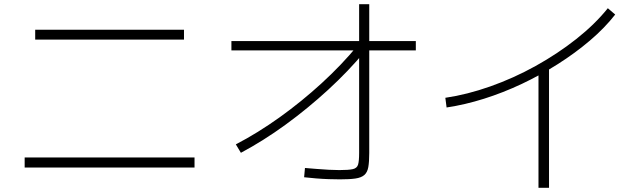

<svg xmlns="http://www.w3.org/2000/svg" viewBox="-20 -828 3040 911"><path d="M97 -33V-81H903V-33ZM147 -640V-687H853V-640Z M1099 -143Q1203 -197 1307 -271.5Q1411 -346 1506 -433Q1601 -520 1676 -611L1712 -585Q1633 -490 1536.5 -401.5Q1440 -313 1335 -236.5Q1230 -160 1123 -103ZM1593 23Q1570 23 1540 22Q1510 21 1479.5 18.5Q1449 16 1423 13L1427 -31Q1452 -29 1481.5 -26.5Q1511 -24 1540 -22.5Q1569 -21 1590 -21Q1634 -21 1654 -25.5Q1674 -30 1679 -47Q1684 -64 1684 -102V-808H1732V-102Q1732 -60 1727.5 -35Q1723 -10 1708.5 2.5Q1694 15 1666.5 19Q1639 23 1593 23ZM1078 -589V-633H1953V-589Z M2093 -364Q2196 -379 2306.5 -418Q2417 -457 2521.5 -515Q2626 -573 2714.5 -643Q2803 -713 2864 -789L2899 -759Q2849 -695 2779 -635.5Q2709 -576 2627 -524Q2545 -472 2456 -430Q2367 -388 2276.5 -359.5Q2186 -331 2099 -318ZM2535 63V-508H2585V63Z"/></svg>

Font: M PLUS 2 Light
Style: Regular
Weight: 300
Designer: Coji Morishita
Foundry: UNDERFOREST DESIGN
Version: Version 1.001